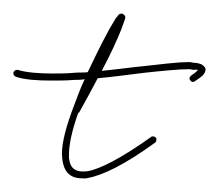

<svg xmlns="http://www.w3.org/2000/svg" viewBox="-82 -429 320 280"><path d="M95.7 -409.2C94.7 -409.2 93.8 -408.7 92.8 -408.7C90.3 -407.7 90.3 -406.2 89.4 -405.3C88.4 -404.3 86.4 -402.3 85.4 -399.9C83 -395.5 78.6 -389.2 74.2 -380.4C63.5 -360.8 54.7 -341.8 45.9 -323.7C39.1 -322.8 32.7 -323.7 25.9 -322.8C14.6 -321.8 4.9 -321.8 -5.4 -321.8C-24.9 -321.8 -43.5 -323.2 -56.2 -327.1H-57.6C-60.1 -327.1 -61.5 -325.2 -62.5 -323.2V-321.8C-62.5 -319.3 -60.5 -317.9 -58.6 -316.9C-44.9 -312.5 -26.4 -311.5 -6.8 -311.5C3.9 -311.5 15.1 -311.5 26.4 -312.5C31.2 -312.5 36.6 -312.5 41.5 -313.5C35.2 -300.3 30.3 -286.6 25.9 -274.9C15.1 -246.6 8.3 -222.7 8.3 -204.1C8.3 -201.7 8.8 -200.2 8.8 -197.8C9.8 -188.5 12.7 -179.2 19.5 -174.3C24.4 -170.4 30.8 -168.9 38.1 -168.9C40.5 -168.9 43 -168.5 45.9 -169.4C67.9 -173.3 100.1 -189 144.5 -221.2C145.5 -222.2 146 -223.1 146 -225.1C146 -226.1 146.5 -227.1 145.5 -228C144.5 -229 143.6 -230 141.6 -230C140.6 -230 139.6 -230.5 138.7 -229.5C94.7 -198.2 63.5 -182.1 44.9 -179.2C35.6 -178.2 29.8 -179.7 25.9 -182.6C22 -185.5 19.5 -190.4 18.6 -198.7V-204.1C18.6 -218.8 23.4 -240.2 32.2 -264.6H33.2C43.5 -282.7 52.2 -299.3 60.5 -314.9C83.5 -316.9 106.9 -320.3 127.9 -322.8C154.8 -325.7 179.2 -328.1 193.8 -328.1C196.3 -328.1 198.7 -327.1 200.7 -327.1C203.1 -327.1 205.1 -328.1 206.1 -327.1C206.1 -327.1 206.5 -326.7 205.6 -325.7C203.6 -323.7 201.2 -321.8 196.8 -318.8C195.8 -317.9 194.3 -316.4 194.3 -314.5C194.3 -313.5 194.8 -312.5 195.8 -311.5C196.8 -310.5 197.3 -309.6 199.2 -309.6C200.2 -309.6 201.2 -309.6 202.1 -310.5C206.5 -313.5 210.9 -316.4 213.4 -318.8C215.8 -321.3 217.8 -324.2 217.8 -328.1C217.8 -330.1 215.8 -332 214.8 -333C213.9 -334 212.4 -334.5 211.4 -335.4C208.5 -336.4 205.1 -337.4 201.2 -337.4C199.2 -337.4 197.3 -338.4 194.8 -338.4H192.9C176.3 -338.4 153.8 -335.4 127 -332.5C107.4 -330.6 86.9 -327.6 66.4 -325.7C79.6 -350.6 89.4 -372.1 94.7 -385.7C97.2 -392.1 98.6 -396.5 99.6 -399.4C100.6 -401.4 100.6 -401.9 100.6 -403.8C100.6 -404.8 101.1 -405.3 99.1 -407.2C98.1 -408.2 96.7 -409.2 95.7 -409.2Z"/></svg>

Font: Oshawa
Style: Regular
Weight: 400
Designer: Sadat Fauzi
Foundry: Intuisi Creative
Version: Version 001.000